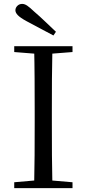

<svg xmlns="http://www.w3.org/2000/svg" viewBox="-20 -965 445 985"><path d="M267 -802 254 -783Q219 -802 184.5 -820Q150 -838 115 -857Q84 -874 71.5 -887Q59 -900 59 -912Q59 -925 69 -935Q79 -945 94 -945Q106 -945 119.5 -936Q133 -927 156 -905Q183 -882 210.5 -855.5Q238 -829 267 -802ZM53 0V-30L191 -42H212L352 -30V0ZM155 0Q157 -84 157.5 -168Q158 -252 158 -337V-391Q158 -476 157.5 -560.5Q157 -645 155 -728H249Q247 -645 246.5 -560.5Q246 -476 246 -391V-337Q246 -252 246.5 -168Q247 -84 249 0ZM53 -698V-728H352V-698L212 -687H191Z"/></svg>

Font: Noto Serif SC ExtraLight
Style: Regular
Weight: 400
Version: Version 2.002-H1;hotconv 1.1.0;makeotfexe 2.6.0